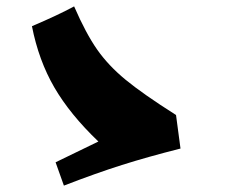

<svg xmlns="http://www.w3.org/2000/svg" viewBox="-20 -602 705 601"><path d="M154 -94 288 -159Q199 -244 150 -328.5Q101 -413 80 -520Q160 -554 212 -582Q249 -497 284 -447Q319 -397 373 -352.5Q427 -308 531 -242L545 -137Q442 -111 361.5 -85.5Q281 -60 180 -21Z"/></svg>

Font: Otomanopee One
Style: Regular
Weight: 400
Designer: Das Ende der Wildnis
Foundry: Gutenberg Labo
Version: Version 3.005